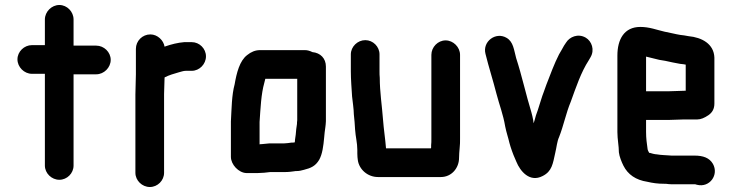

<svg xmlns="http://www.w3.org/2000/svg" viewBox="-20 -672 2937 770"><path d="M160 -594V-491H108C77 -491 50 -465 50 -434C50 -403 77 -376 108 -376H160V-8C160 23 187 49 218 49C249 49 275 23 275 -8V-374H366C397 -374 424 -401 424 -432C424 -463 397 -489 366 -489H275V-594C275 -625 249 -652 218 -652C187 -652 160 -625 160 -594Z M806 -446C806 -477 780 -503 749 -503H719C693 -501 666 -494 643 -486C642 -485 641 -485 640 -485C636 -510 612 -534 583 -534C551 -534 525 -508 525 -476V-374C525 -351 523 -318 523 -293V21C523 52 550 78 581 78C612 78 638 52 638 21V-295C638 -317 640 -340 640 -361L641 -362C656 -370 679 -377 697 -382C706 -384 715 -388 725 -388H749C780 -388 806 -415 806 -446Z M1120 -97H1061C1051 -96 1041 -95 1030 -94C1027 -94 1024 -94 1021 -93V-183C1025 -239 1027 -294 1040 -340L1044 -356H1172V-190C1171 -183 1171 -178 1171 -175C1170 -169 1169 -162 1168 -154L1166 -132L1163 -111C1163 -108 1163 -105 1162 -101C1157 -100 1153 -100 1148 -100C1140 -99 1129 -97 1120 -97ZM968 22H1014C1029 22 1049 20 1064 18H1120C1127 18 1135 18 1143 17L1159 15C1163 14 1167 14 1170 14C1179 14 1189 12 1199 9C1227 2 1245 -6 1260 -31C1273 -54 1277 -87 1280 -120L1282 -141C1284 -159 1286 -165 1287 -186V-405C1287 -438 1265 -460 1233 -463C1223 -468 1213 -471 1203 -471H1023C1004 -471 987 -464 971 -451C941 -428 929 -380 921 -334C909 -290 909 -237 906 -185V-43C906 -12 937 21 968 22Z M1387 -454V-386C1387 -353 1390 -318 1392 -285C1394 -267 1399 -232 1399 -214C1400 -204 1401 -194 1402 -183L1404 -153C1406 -123 1413 -99 1413 -71V-56C1413 -46 1414 -37 1415 -30C1420 7 1454 38 1496 38H1748C1791 38 1821 2 1821 -39C1821 -64 1826 -90 1825 -118V-452C1825 -483 1798 -510 1767 -510C1736 -510 1710 -483 1710 -452V-116C1710 -106 1710 -97 1709 -90V-83C1709 -80 1709 -78 1708 -77H1528V-78C1525 -116 1519 -153 1516 -193C1512 -247 1503 -304 1503 -360C1502 -369 1502 -377 1502 -386V-454C1502 -485 1476 -511 1445 -511C1414 -511 1387 -485 1387 -454Z M1927 -456C1940 -403 1957 -351 1971 -296C1983 -250 1998 -213 2006 -165C2011 -140 2018 -121 2023 -99C2028 -80 2038 -52 2045 -37L2051 -23C2066 14 2104 61 2156 34C2194 15 2197 -15 2207 -60C2212 -80 2214 -105 2222 -122C2240 -167 2250 -219 2269 -264C2290 -322 2310 -382 2341 -430L2348 -442C2366 -472 2353 -507 2329 -521C2298 -539 2264 -524 2250 -501L2242 -489C2234 -474 2230 -468 2222 -454C2203 -417 2187 -373 2171 -332L2161 -304C2157 -294 2153 -282 2149 -269L2137 -231C2131 -216 2127 -202 2124 -190L2120 -178C2119 -181 2119 -184 2119 -187C2116 -201 2114 -213 2111 -222C2090 -290 2072 -372 2050 -439C2041 -472 2039 -504 2012 -520C1969 -546 1914 -506 1927 -456Z M2662 -306H2571V-445C2588 -441 2607 -436 2624 -432L2648 -428C2668 -424 2687 -419 2707 -416L2724 -414C2726 -413 2728 -413 2730 -413V-308H2724C2711 -308 2677 -306 2662 -306ZM2724 -193H2777C2790 -193 2805 -199 2821 -210C2837 -221 2845 -236 2845 -257V-441C2843 -496 2795 -522 2741 -527L2724 -530L2708 -532C2689 -535 2667 -541 2645 -545C2614 -552 2585 -564 2548 -564C2483 -564 2456 -514 2456 -449V-142C2456 -114 2462 -86 2462 -61C2464 -44 2473 -22 2480 -8C2498 28 2530 50 2576 57C2597 62 2618 65 2643 65H2650C2658 66 2666 67 2673 67H2768L2775 69C2826 82 2864 29 2839 -15C2825 -39 2800 -48 2765 -48H2673C2664 -48 2653 -50 2642 -50C2636 -50 2619 -52 2614 -53C2607 -53 2591 -57 2586 -59H2583V-60C2582 -62 2577 -70 2577 -75C2574 -96 2571 -117 2571 -143V-191H2662C2677 -191 2710 -193 2724 -193Z"/></svg>

Font: Electronic
Style: UltHv
Weight: 900
Version: Version 1.011